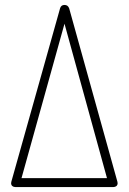

<svg xmlns="http://www.w3.org/2000/svg" viewBox="-20 -757 521 777"><path d="M456 -16Q456 -8 451 -4Q446 0 439 0H42Q35 0 30 -4Q25 -8 25 -16Q25 -19 26 -22L223 -723Q227 -737 241 -737Q255 -737 260 -723L455 -22Q456 -19 456 -16ZM67 -36H413L241 -661Z"/></svg>

Font: AkaAcidDosis
Style: ExtraLight
Weight: 250
Designer: Edgar Tolentino, Pablo Impallari, Igino Marini, Aka-Acid
Foundry: Edgar Tolentino, Pablo Impallari, Igino Marini, Aka-Acid
Version: Version 1.007